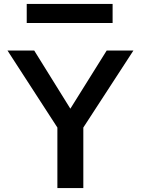

<svg xmlns="http://www.w3.org/2000/svg" viewBox="-20 -957 717 977"><path d="M272 0V-308L18 -700H154L338 -404L523 -700H659L404 -308V0ZM116 -840V-937H553V-840Z"/></svg>

Font: Panamera
Style: Bold
Weight: 700
Designer: Bastien Sozeau
Foundry: NBR — Bastien Sozeau
Version: Version 3.002; ttfautohint (v1.8.4.7-5d5b);gftools[0.9.33]